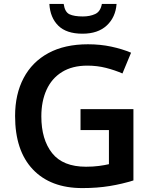

<svg xmlns="http://www.w3.org/2000/svg" viewBox="-20 -950 773 980"><path d="M391 -393H661V-29Q604 -11 540 -0.5Q476 10 400 10Q238 10 147.5 -85.5Q57 -181 57 -358Q57 -469 100.5 -551.5Q144 -634 227 -679Q310 -724 429 -724Q492 -724 548 -712Q604 -700 649 -681L605 -575Q566 -592 521 -603.5Q476 -615 426 -615Q349 -615 296.5 -582.5Q244 -550 217.5 -491.5Q191 -433 191 -356Q191 -238 246 -168.5Q301 -99 419 -99Q455 -99 485 -103Q515 -107 536 -112V-286H391ZM575 -930Q570 -862 525 -820Q480 -778 401 -778Q319 -778 277.5 -819Q236 -860 232 -930H305Q311 -888 335 -877Q359 -866 403 -866Q439 -866 466 -878.5Q493 -891 500 -930Z"/></svg>

Font: Noto Sans Meetei Mayek SemiBold
Style: Regular
Weight: 600
Designer: Monotype Design Team and Neelakash Kshetrimayum
Foundry: Monotype Imaging Inc.
Version: Version 2.002; ttfautohint (v1.8.4.7-5d5b)